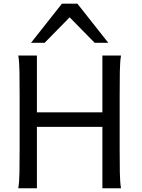

<svg xmlns="http://www.w3.org/2000/svg" viewBox="-20 -1011 760 1031"><path d="M529.8 0V-329.6H178.2V0H78.1Q83.5 -29.3 84.5 -84.7Q85.4 -140.1 85.4 -212.4V-500.5Q85.4 -572.8 84.5 -628.2Q83.5 -683.6 78.1 -712.9H178.2V-407.7H529.8V-712.9H629.9Q624.5 -683.6 623.5 -628.2Q622.6 -572.8 622.6 -500.5V-212.4Q622.6 -140.1 623.5 -84.7Q624.5 -29.3 629.9 0ZM146.5 -781.2 312.5 -991.2H395.5L561.5 -781.2H488.3L354 -918L219.7 -781.2Z"/></svg>

Font: Andika
Style: Regular
Weight: 400
Designer: Victor Gaultney, Annie Olsen, Julie Remington, Don Collingsworth, Eric Hays
Foundry: SIL International
Version: Version 1.001